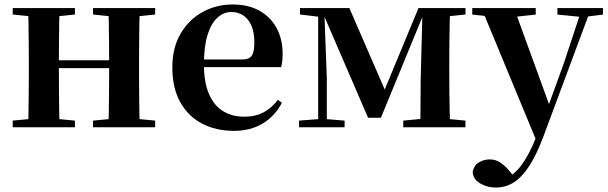

<svg xmlns="http://www.w3.org/2000/svg" viewBox="-20 -572 2732 863"><path d="M105.9 0Q107.6 -25.5 108.1 -67.5Q108.6 -109.6 109.1 -154.8Q109.6 -200 109.6 -234.8V-301.2Q109.6 -335.7 109.1 -381.1Q108.6 -426.5 108.1 -468.7Q107.6 -511 105.9 -535.7H247.6Q246.6 -510.7 246.1 -467.8Q245.6 -425 245.1 -378Q244.6 -331 244.6 -291.8V-270.6Q244.6 -217.9 245.1 -165Q245.6 -112.1 246.1 -68.6Q246.6 -25.1 247.6 0ZM466.6 0Q468.6 -25.1 469.1 -68.6Q469.6 -112.1 470.1 -165Q470.6 -217.9 470.6 -270.6V-291.8Q470.6 -330.7 470.1 -378Q469.6 -425.4 469.1 -468.1Q468.6 -510.7 466.6 -535.7H608Q607 -510.7 606.5 -468.5Q606 -426.3 605.5 -381Q605 -335.6 605 -301.2V-234.8Q605 -200 605.5 -154.8Q606 -109.6 606.5 -67.5Q607 -25.5 608 0ZM37.2 0V-29.9L147 -40.2H208.6L316.8 -29.9V0ZM37.2 -506.8V-535.7H316.8V-506.8L208.6 -495.5H147ZM398.2 0V-29.9L506.9 -40.2H569.5L677.4 -29.9V0ZM398.2 -506.8V-535.7H677.4V-506.8L569.5 -495.5H506.9ZM176.9 -265.9V-301H537.1V-265.9Z M1031.2 16.2Q950.8 16.2 888.2 -16.5Q825.6 -49.1 790.1 -113Q754.6 -176.9 754.6 -268.8Q754.6 -358.8 792.6 -422.2Q830.5 -485.7 892.2 -518.8Q953.9 -551.9 1024.4 -551.9Q1098.1 -551.9 1148.5 -522.5Q1198.8 -493.1 1224.6 -443.2Q1250.4 -393.3 1250.4 -330.9Q1250.4 -296.1 1243.7 -270.2H813.1V-304.6H1068.4Q1100.5 -304.6 1111.9 -322.2Q1123.3 -339.8 1123.3 -380.4Q1123.3 -446.3 1095.2 -482.2Q1067.1 -518 1019.1 -518Q985.7 -518 957.6 -492.9Q929.6 -467.8 913.1 -416Q896.7 -364.1 896.7 -282.7Q896.7 -200.5 919.9 -148.2Q943 -95.8 983.8 -71.7Q1024.5 -47.5 1076.4 -47.5Q1129.4 -47.5 1165.9 -67.7Q1202.3 -87.9 1229.2 -123.2L1247.1 -109.9Q1215.6 -49.8 1160.7 -16.8Q1105.7 16.2 1031.2 16.2Z M1634.3 -42.8 1432.5 -510.6H1422.7V-535.7H1550.3L1720.1 -144.6H1698.9L1861 -535.7H1894.2V-512.1H1885.2L1692.2 -42.8ZM1869.3 0 1870.9 -217.9 1879.2 -535.7H2003.1Q2002.1 -511 2001.3 -468.7Q2000.4 -426.4 1999.9 -381Q1999.4 -335.7 1999.4 -301.2V-234.8Q1999.4 -200 1999.9 -154.7Q2000.4 -109.4 2001.3 -67.4Q2002.1 -25.5 2003.1 0ZM1324.2 0V-29.9L1419.9 -37.3H1438.5L1528.9 -29.9V0ZM1792.5 0V-29.9L1901.3 -40.2H1963.6L2072.1 -29.9V0ZM1328.2 -506.8V-535.7H1434.8V-495.5H1423.5ZM1410.1 0V-535.7H1437.1L1449 -219.6V0ZM1931.6 -495.5V-535.7H2072.3V-506.8L1963.9 -495.5Z M2208.5 271Q2169.5 271 2138.2 252.3Q2106.8 233.6 2104.6 201.1Q2109.8 171.7 2132.3 158.1Q2154.8 144.5 2181.1 144.5Q2207.6 144.5 2228.5 158.4Q2249.4 172.4 2267.6 194L2297.7 229.9L2262.6 252.4L2243.4 235.4Q2291.2 214.9 2324.7 169.1Q2358.3 123.3 2389 46.7L2419.1 -25.6L2428 -49.7L2515.1 -289.9L2596.4 -535.7H2637.3L2422 42.9Q2390.1 127.2 2356.7 177.4Q2323.2 227.6 2287 249.3Q2250.7 271 2208.5 271ZM2395.7 72.2 2144.1 -535.7H2290.5L2450.1 -97.3L2456.1 -86.2ZM2102.7 -506.5V-535.7H2388V-506.5L2289.7 -495.8H2203.6ZM2485.5 -506.5V-535.7H2690.1V-506.5L2608.4 -496.1H2590.8Z"/></svg>

Font: Source Han Serif JP VF
Style: Regular
Weight: 250
Designer: Ryoko NISHIZUKA 西塚涼子 (kana & ideographs); Frank Grießhammer (Latin, Greek & Cyrillic); Wenlong ZHANG 张文龙 (bopomofo); San
Foundry: Adobe
Version: Version 2.001;hotconv 1.1.0;makeotfexe 2.6.0